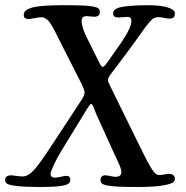

<svg xmlns="http://www.w3.org/2000/svg" viewBox="-26 -728 730 755"><path d="M397 -483.9 448.7 -557.6Q490.7 -618.2 490.7 -645.5Q490.7 -661.6 476.6 -661.6Q469.7 -661.6 456.1 -660.4Q442.4 -659.2 439 -659.2Q418.9 -659.2 418.9 -674.8Q418.9 -680.2 420.4 -683.8Q421.9 -687.5 429.2 -692.4Q436.5 -697.3 450.2 -700.2Q463.9 -703.1 490.7 -705.3Q517.6 -707.5 555.2 -707.5Q606.4 -707.5 634 -698.7Q661.6 -689.9 661.6 -675.3Q661.6 -664.6 656.7 -659.7Q651.9 -654.8 640.1 -654.8Q632.3 -654.8 619.9 -657.7Q607.4 -660.6 596.2 -660.6Q586.4 -660.6 578.9 -656.5Q571.3 -652.3 560.5 -639.6Q549.8 -627 540 -613.3Q530.3 -599.6 508.8 -569.6Q487.3 -539.6 466.3 -511.7L412.6 -440.4Q398.4 -422.4 398.4 -412.6Q398.4 -407.2 409.7 -384.8L537.1 -125.5Q556.6 -85.9 570.1 -64.5Q583.5 -43 594.2 -40.5Q604 -38.6 619.1 -41.7Q634.3 -44.9 641.1 -44.4Q661.6 -42.5 661.6 -24.9Q661.6 -14.6 653.1 -9.8Q644.5 -4.9 627 -1Q588.9 7.3 519 7.3Q471.2 7.3 442.9 6.1Q414.6 4.9 397.5 1.7Q380.4 -1.5 374.8 -6.6Q369.1 -11.7 369.1 -20Q369.1 -38.6 388.7 -38.6Q395 -38.6 408.4 -35.6Q421.9 -32.7 428.7 -32.7Q451.2 -32.7 451.2 -51.8Q451.2 -57.1 448.5 -66.2Q445.8 -75.2 442.6 -81.8Q439.5 -88.4 435.1 -97.7Q430.7 -106.9 429.7 -109.4L352.5 -279.3Q350.6 -284.2 346.2 -295.9Q341.8 -307.6 338.6 -313.5Q335.4 -319.3 332 -319.3Q327.6 -319.3 308.6 -287.1L214.4 -133.3Q199.7 -109.9 186.3 -81.1Q172.9 -52.2 172.9 -44.4Q172.9 -29.3 190.9 -29.3Q197.3 -29.3 213.4 -33Q229.5 -36.6 233.9 -36.6Q250.5 -36.6 250.5 -21.5Q250.5 -10.7 241.7 -4.9Q232.9 1 206.5 4.2Q180.2 7.3 129.9 7.3Q70.3 7.3 39.3 3.4Q8.3 -0.5 1.2 -5.9Q-5.9 -11.2 -5.9 -20.5Q-5.9 -38.6 19 -38.6Q23.9 -38.6 37.8 -36.4Q51.8 -34.2 63.5 -34.2Q84 -34.2 106.4 -58.1Q128.9 -82 181.2 -162.1L295.4 -336.4Q306.6 -354 306.6 -363.8Q306.6 -373 296.4 -395L205.1 -574.7Q202.6 -579.6 198 -589.1Q193.4 -598.6 190.7 -603.5Q188 -608.4 183.8 -616.5Q179.7 -624.5 176.8 -628.9Q173.8 -633.3 169.9 -639.2Q166 -645 162.4 -648.2Q158.7 -651.4 154.5 -654.5Q150.4 -657.7 146 -658.9Q141.6 -660.2 136.7 -660.2Q127.4 -660.2 110.6 -656.7Q93.8 -653.3 86.9 -653.3Q67.4 -653.3 67.4 -668Q67.4 -680.7 75.9 -687.3Q84.5 -693.8 100.1 -698.2Q134.3 -707.5 219.2 -707.5Q268.1 -707.5 295.7 -706.5Q323.2 -705.6 339.8 -702.4Q356.4 -699.2 361.6 -694.3Q366.7 -689.5 366.7 -680.7Q366.7 -662.1 344.2 -662.1Q337.9 -662.1 328.1 -663.3Q318.4 -664.6 314.9 -664.6Q294.9 -664.6 294.9 -646Q294.9 -620.1 317.4 -576.2L363.3 -483.9Q372.1 -464.8 378.4 -464.8Q383.3 -464.8 397 -483.9Z"/></svg>

Font: Cooper*
Style: Italic
Weight: 400
Italic angle: -7°
Designer: Owen Earl
Foundry: indestructible type*
Version: Version 0.001